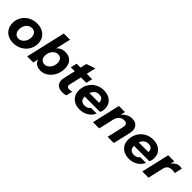

<svg xmlns="http://www.w3.org/2000/svg" viewBox="274 -1997 3287 3287"><g transform="rotate(45 1917.5 -353.0)"><path d="M272 10Q197 10 140.5 -20Q84 -50 53 -103.5Q22 -157 22 -228Q22 -290 45.5 -343.5Q69 -397 111 -436.5Q153 -476 209 -498Q265 -520 331 -520Q407 -520 463.5 -490.5Q520 -461 551.5 -408.5Q583 -356 583 -285Q583 -223 559 -169Q535 -115 492.5 -75Q450 -35 393.5 -12.5Q337 10 272 10ZM283 -108Q313 -108 339 -121.5Q365 -135 384.5 -159Q404 -183 415.5 -214.5Q427 -246 427 -283Q427 -339 399 -370.5Q371 -402 323 -402Q292 -402 265.5 -389Q239 -376 219.5 -353Q200 -330 189 -299Q178 -268 178 -231Q178 -175 206 -141.5Q234 -108 283 -108Z M934 14Q884 14 846.5 -5Q809 -24 790 -57Q771 -90 775 -132H782L752 0H605L771 -720H921L850 -410L841 -413Q861 -462 907.5 -489Q954 -516 1017 -516Q1106 -516 1158 -462Q1210 -408 1210 -308Q1210 -242 1189 -184Q1168 -126 1130 -81.5Q1092 -37 1042 -11.5Q992 14 934 14ZM909 -111Q941 -111 967.5 -126Q994 -141 1013.5 -166Q1033 -191 1043.5 -222.5Q1054 -254 1054 -287Q1054 -341 1026.5 -371Q999 -401 955 -401Q929 -401 906.5 -391Q884 -381 866.5 -364Q849 -347 836 -324.5Q823 -302 816.5 -276.5Q810 -251 810 -225Q810 -171 837.5 -141Q865 -111 909 -111Z M1466 11Q1371 11 1331 -41Q1291 -93 1313 -190L1413 -624L1576 -680L1459 -176Q1451 -142 1466 -125Q1481 -108 1515 -108Q1535 -108 1549.5 -111Q1564 -114 1577 -118L1551 -4Q1536 3 1515.5 7Q1495 11 1466 11ZM1265 -396 1291 -510H1667L1641 -396Z M1879 10Q1813 10 1758.5 -15.5Q1704 -41 1672 -91.5Q1640 -142 1640 -216Q1640 -263 1653.5 -307.5Q1667 -352 1693 -390.5Q1719 -429 1756.5 -458Q1794 -487 1841 -503.5Q1888 -520 1944 -520Q2009 -520 2063 -496Q2117 -472 2149 -424.5Q2181 -377 2181 -305Q2181 -274 2174.5 -249Q2168 -224 2157 -210H1724L1745 -309H2060L2031 -279Q2037 -302 2036 -325.5Q2035 -349 2024.5 -368.5Q2014 -388 1993 -400Q1972 -412 1938 -412Q1903 -412 1877.5 -399.5Q1852 -387 1834.5 -366Q1817 -345 1806 -319Q1795 -293 1790.5 -266Q1786 -239 1786 -215Q1786 -151 1815 -124.5Q1844 -98 1893 -98Q1934 -98 1960 -112.5Q1986 -127 2000 -149H2139Q2105 -74 2035.5 -32Q1966 10 1879 10Z M2198 0 2315 -510H2462L2435 -390H2438L2348 0ZM2552 0 2621 -303Q2632 -353 2615.5 -377.5Q2599 -402 2555 -402Q2502 -402 2463.5 -368.5Q2425 -335 2411 -273L2426 -396Q2455 -452 2512 -486Q2569 -520 2631 -520Q2717 -520 2756.5 -464Q2796 -408 2775 -316L2702 0Z M3073 10Q3007 10 2952.5 -15.5Q2898 -41 2866 -91.5Q2834 -142 2834 -216Q2834 -263 2847.5 -307.5Q2861 -352 2887 -390.5Q2913 -429 2950.5 -458Q2988 -487 3035 -503.5Q3082 -520 3138 -520Q3203 -520 3257 -496Q3311 -472 3343 -424.5Q3375 -377 3375 -305Q3375 -274 3368.5 -249Q3362 -224 3351 -210H2918L2939 -309H3254L3225 -279Q3231 -302 3230 -325.5Q3229 -349 3218.5 -368.5Q3208 -388 3187 -400Q3166 -412 3132 -412Q3097 -412 3071.5 -399.5Q3046 -387 3028.5 -366Q3011 -345 3000 -319Q2989 -293 2984.5 -266Q2980 -239 2980 -215Q2980 -151 3009 -124.5Q3038 -98 3087 -98Q3128 -98 3154 -112.5Q3180 -127 3194 -149H3333Q3299 -74 3229.5 -32Q3160 10 3073 10Z M3391 0 3509 -510H3656L3628 -390H3631L3541 0ZM3606 -282 3620 -404Q3649 -460 3692 -490Q3735 -520 3784 -520Q3800 -520 3813.5 -517.5Q3827 -515 3835 -512L3803 -373Q3791 -377 3773.5 -379.5Q3756 -382 3740 -382Q3679 -382 3648 -357Q3617 -332 3606 -282Z"/></g></svg>

Font: Instrument Sans
Style: Bold Italic
Weight: 700
Italic angle: -13°
Designer: Rodrigo Fuenzalida
Foundry: fragTYPE
Version: Version 1.000;gftools[0.9.28]